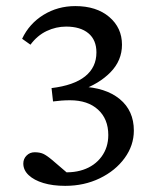

<svg xmlns="http://www.w3.org/2000/svg" viewBox="-20 -602 515 631"><path d="M244.1 -304.7 246.1 -317.4Q327.1 -314.5 373.5 -276.4Q419.9 -238.3 419.9 -172.9Q419.9 -124 389.6 -82.5Q359.4 -41 308.1 -16.1Q256.8 8.8 194.3 8.8Q153.3 8.8 122.6 -0.5Q91.8 -9.8 74.2 -26.4Q56.6 -43 56.6 -64.5Q56.6 -80.1 67.4 -90.8Q78.1 -101.6 93.8 -101.6Q110.4 -101.6 121.6 -96.7Q132.8 -91.8 151.4 -76.2L211.9 -24.4L166 -38.1Q214.8 -31.2 252.9 -43.9Q291 -56.6 313.5 -86.9Q335.9 -117.2 335.9 -158.2Q335.9 -210.9 302.2 -241.7Q268.6 -272.5 210 -272.5Q196.3 -272.5 182.6 -271.5Q168.9 -270.5 154.3 -268.6L149.4 -312.5Q222.7 -321.3 259.8 -351.1Q296.9 -380.9 296.9 -429.7Q296.9 -470.7 270.5 -492.7Q244.1 -514.6 197.3 -514.6Q164.1 -514.6 133.3 -500Q102.5 -485.4 80.1 -455.1L52.7 -474.6Q76.2 -524.4 123 -553.2Q169.9 -582 227.5 -582Q296.9 -582 338.9 -546.4Q380.9 -510.7 380.9 -455.1Q380.9 -403.3 343.3 -364.7Q305.7 -326.2 244.1 -304.7Z"/></svg>

Font: Crimson Pro ExtraLight
Style: Regular
Weight: 400
Version: Version 1.002